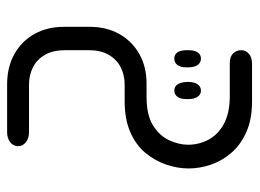

<svg xmlns="http://www.w3.org/2000/svg" viewBox="-112 -310 711 526"><g transform="rotate(-90 243.0 -46.5)"><path d="M110 114Q110 143 123.5 169Q137 195 165.5 211Q194 227 238 228H334Q351 228 360 237Q369 246 369 259Q369 272 359 280.5Q349 289 332 289H229Q180 289 145 273.5Q110 258 88 232.5Q66 207 55.5 176.5Q45 146 45 115Q45 85 55.5 54Q66 23 87.5 -3Q109 -29 144.5 -44.5Q180 -60 229 -60H275Q301 -60 322.5 -71Q344 -82 356.5 -104Q369 -126 369 -158V-223Q369 -256 356.5 -278Q344 -300 322.5 -311Q301 -322 275 -322H144Q128 -322 117 -330.5Q106 -339 106 -352Q106 -365 117 -373.5Q128 -382 144 -382H275Q323 -382 358.5 -362Q394 -342 413.5 -307Q433 -272 433 -226V-156Q433 -110 413.5 -75Q394 -40 359 -20Q324 0 277 0H241Q191 0 162.5 18Q134 36 122 62.5Q110 89 110 114ZM235 110Q235 93 241.5 84.5Q248 76 258 76Q269 76 275 84.5Q281 93 282 110V114Q282 131 275.5 140Q269 149 258 149Q248 149 241.5 140Q235 131 235 114ZM322 110Q322 93 328.5 84.5Q335 76 346 76Q357 76 363 84.5Q369 93 369 110V114Q369 131 363 140Q357 149 346 149Q335 149 328.5 140Q322 131 322 114Z"/></g></svg>

Font: Beiruti
Style: Regular
Weight: 400
Version: Version 1.00